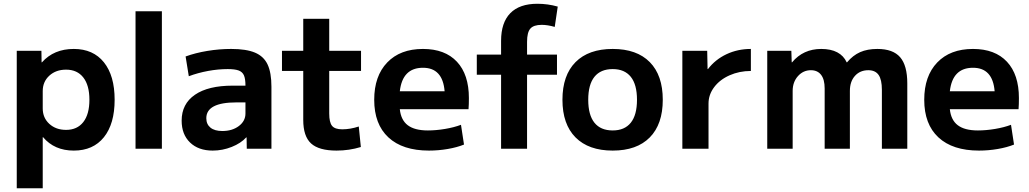

<svg xmlns="http://www.w3.org/2000/svg" viewBox="-20 -790 5467 1020"><path d="M589 -260Q589 -132 532 -61Q475 10 372 10Q269 10 209 -61H207V210H69V-520H200L201 -459H203Q266 -530 372 -530Q475 -530 532 -459Q589 -388 589 -260ZM331 -100Q390 -100 422.5 -141.5Q455 -183 455 -260Q455 -337 422.5 -378.5Q390 -420 331 -420Q277 -420 242 -388Q207 -356 207 -306V-214Q207 -164 242 -132Q277 -100 331 -100Z M700 -730H840V0H700Z M945 -149Q945 -238 1015.5 -286.5Q1086 -335 1216 -335H1284Q1284 -371 1276 -389.5Q1268 -408 1248 -415.5Q1228 -423 1190 -423Q1139 -423 1085 -413Q1031 -403 983 -385L966 -490Q1018 -509 1081.5 -519.5Q1145 -530 1208 -530Q1288 -530 1334.5 -510.5Q1381 -491 1401.5 -447.5Q1422 -404 1422 -329V0H1291L1290 -60H1288Q1260 -29 1211 -9.5Q1162 10 1110 10Q1034 10 989.5 -33Q945 -76 945 -149ZM1161 -94Q1214 -94 1249 -120.5Q1284 -147 1284 -187V-246H1236Q1076 -246 1076 -162Q1076 -130 1098 -112Q1120 -94 1161 -94Z M1591 -153V-413H1478V-520H1591V-690H1729V-520H1898V-413H1729V-187Q1729 -140 1744 -121.5Q1759 -103 1798 -103Q1841 -103 1886 -118L1897 -9Q1835 10 1768 10Q1674 10 1632.5 -28Q1591 -66 1591 -153Z M1968 -260Q1968 -386 2037 -458Q2106 -530 2227 -530Q2344 -530 2407.5 -462Q2471 -394 2471 -269Q2471 -234 2469 -210H2104Q2110 -152 2146.5 -124.5Q2183 -97 2253 -97Q2296 -97 2344 -105Q2392 -113 2429 -127L2445 -22Q2408 -7 2358.5 1.5Q2309 10 2259 10Q2119 10 2043.5 -60Q1968 -130 1968 -260ZM2342 -305Q2332 -430 2227 -430Q2118 -430 2104 -305Z M2642 -393H2513V-500H2642V-573Q2642 -670 2691 -720Q2740 -770 2835 -770Q2890 -770 2943 -755L2927 -647Q2889 -658 2858 -658Q2815 -658 2797.5 -638Q2780 -618 2780 -568V-500H2939V-393H2780V0H2642Z M2968 -260Q2968 -390 3037.5 -460Q3107 -530 3235 -530Q3363 -530 3432 -460Q3501 -390 3501 -260Q3501 -130 3432 -60Q3363 10 3235 10Q3107 10 3037.5 -60Q2968 -130 2968 -260ZM3235 -97Q3298 -97 3331 -138Q3364 -179 3364 -260Q3364 -341 3331 -382Q3298 -423 3235 -423Q3171 -423 3138 -382Q3105 -341 3105 -260Q3105 -179 3138 -138Q3171 -97 3235 -97Z M3605 -520H3737L3739 -423H3741Q3780 -474 3839.5 -502Q3899 -530 3969 -530V-413Q3908 -413 3856 -390Q3804 -367 3774 -327Q3744 -287 3744 -240V0H3605Z M4056 -520H4184L4186 -459H4188Q4247 -530 4343 -530Q4394 -530 4428 -512Q4462 -494 4478 -459H4480Q4511 -496 4549.5 -513Q4588 -530 4641 -530Q4724 -530 4762 -486Q4800 -442 4800 -347V0H4665V-313Q4665 -367 4647.5 -392Q4630 -417 4593 -417Q4549 -417 4522 -387Q4495 -357 4495 -307V0H4361V-320Q4361 -368 4342 -392.5Q4323 -417 4288 -417Q4247 -417 4219 -385.5Q4191 -354 4191 -307V0H4056Z M4890 -260Q4890 -386 4959 -458Q5028 -530 5149 -530Q5266 -530 5329.5 -462Q5393 -394 5393 -269Q5393 -234 5391 -210H5026Q5032 -152 5068.5 -124.5Q5105 -97 5175 -97Q5218 -97 5266 -105Q5314 -113 5351 -127L5367 -22Q5330 -7 5280.5 1.5Q5231 10 5181 10Q5041 10 4965.5 -60Q4890 -130 4890 -260ZM5264 -305Q5254 -430 5149 -430Q5040 -430 5026 -305Z"/></svg>

Font: Enso
Style: Bold
Weight: 700
Designer: Coji Morishita
Foundry: UNDERFOREST DESIGN
Version: Version 1.000